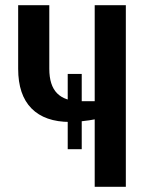

<svg xmlns="http://www.w3.org/2000/svg" viewBox="-20 -720 575 740"><path d="M345 0V-260Q326 -256 297.5 -253Q269 -250 250 -250Q153 -250 101.5 -302Q50 -354 50 -455V-700H170V-455Q170 -391 200 -360.5Q230 -330 290 -330H345V-700H465V0ZM241 -145V-435H295V-145Z"/></svg>

Font: Cuprum
Style: Regular
Weight: 400
Designer: Jovanny Lemonad
Foundry: Jovanny Lemonad
Version: Version 3.000